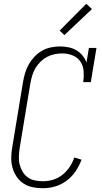

<svg xmlns="http://www.w3.org/2000/svg" viewBox="-20 -989 540 1017"><path d="M207 8Q179 8 152.5 2.5Q126 -3 104 -17.5Q82 -32 67.5 -54Q53 -76 46 -101.5Q39 -127 39.5 -155Q40 -183 45 -210L102 -555Q106 -579 113 -602.5Q120 -626 132.5 -648Q145 -670 163 -689Q181 -708 203 -720.5Q225 -733 249.5 -738Q274 -743 298 -743Q321 -743 343 -738.5Q365 -734 384 -723Q403 -712 417 -695Q431 -678 438 -658L451 -735H491L461 -554H421Q425 -583 423 -611.5Q421 -640 406 -662.5Q391 -685 365 -695.5Q339 -706 311 -706Q290 -706 269.5 -702Q249 -698 230 -688Q211 -678 195 -662.5Q179 -647 168 -628.5Q157 -610 151 -590Q145 -570 141 -549L84 -204Q81 -183 80 -160.5Q79 -138 84 -118Q89 -98 99.5 -80Q110 -62 126.5 -50Q143 -38 164 -33.5Q185 -29 207 -29Q234 -29 261 -37Q288 -45 310.5 -63Q333 -81 349 -105Q365 -129 374 -155L412 -143Q400 -111 380.5 -82Q361 -53 333 -32Q305 -11 272.5 -1.5Q240 8 207 8ZM321 -803 296 -827 437 -969 467 -941Z"/></svg>

Font: Iosevka Slab Extralight
Style: Italic
Weight: 200
Italic angle: -9°
Monospace: yes
Designer: Belleve Invis
Foundry: Belleve Invis
Version: Version 11.1.1; ttfautohint (v1.8.3)